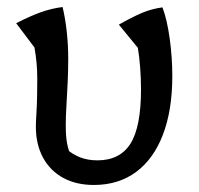

<svg xmlns="http://www.w3.org/2000/svg" viewBox="-20 -517 565 546"><path d="M247 9Q197 9 160 -11Q123 -31 102.5 -68.5Q82 -106 82 -157Q82 -170 83.5 -193.5Q85 -217 85.5 -243.5Q86 -270 86 -292Q86 -338 78 -382L26 -451Q65 -471 95.5 -482Q126 -493 158 -497Q166 -463 170 -425.5Q174 -388 174 -350Q174 -317 172.5 -283.5Q171 -250 169 -218.5Q167 -187 167 -161Q167 -140 168.5 -125Q170 -110 173.5 -97Q177 -84 183 -70L167 -95Q186 -78 208 -69.5Q230 -61 257 -61Q321 -61 351 -108.5Q381 -156 381 -263Q381 -294 378.5 -326Q376 -358 372 -381L318 -447Q355 -468 383 -480Q411 -492 442 -496Q455 -462 462.5 -408Q470 -354 470 -301Q470 -204 443.5 -134.5Q417 -65 367 -28Q317 9 247 9Z"/></svg>

Font: Piazzolla 24pt Medium
Style: Regular
Weight: 500
Designer: Juan Pablo del Peral
Foundry: Huerta Tipografica
Version: Version 2.005